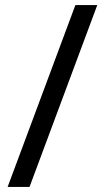

<svg xmlns="http://www.w3.org/2000/svg" viewBox="-20 -734 412 754"><path d="M362 -714 96 0H10L276 -714Z"/></svg>

Font: Noto Sans Mongolian
Style: Regular
Weight: 400
Designer: Monotype Design Team
Foundry: Monotype Imaging Inc.
Version: Version 3.001; ttfautohint (v1.8.4.7-5d5b)